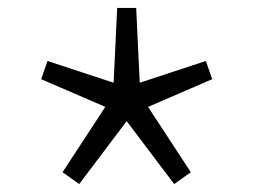

<svg xmlns="http://www.w3.org/2000/svg" viewBox="-20 -576 640 485"><path d="M180 -111 138 -141 246 -306 84 -376 100 -422 267 -367 276 -556H324L333 -367L500 -422L516 -376L354 -306L462 -141L420 -111L300 -270Z"/></svg>

Font: SauceCodePro NFM
Style: Regular
Weight: 400
Monospace: yes
Designer: Paul D. Hunt, Teo Tuominen
Foundry: Adobe
Version: Version 2.042;hotconv 1.1.0;makeotfexe 2.6.0;Nerd Fonts 3.3.